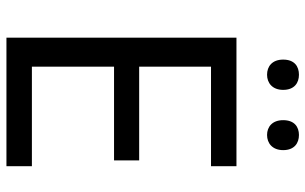

<svg xmlns="http://www.w3.org/2000/svg" viewBox="-196 -752 948 596"><g transform="rotate(90 278.0 -454.0)"><path d="M165 -859C165 -825 186 -809 212 -809C237 -809 259 -825 259 -859C259 -894 237 -908 212 -908C186 -908 165 -894 165 -859ZM353 -859C353 -825 374 -809 399 -809C424 -809 446 -825 446 -859C446 -894 424 -908 399 -908C374 -908 353 -894 353 -859ZM496 0V-79H187V-334H478V-412H187V-635H496V-714H97V0Z"/></g></svg>

Font: Noto Sans Mahajani
Style: Regular
Weight: 400
Designer: Monotype Design Team
Foundry: Monotype Imaging Inc.
Version: Version 2.003